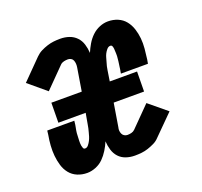

<svg xmlns="http://www.w3.org/2000/svg" viewBox="-99 -640 798 760"><g transform="rotate(-20 300.0 -260.0)"><path d="M146 8Q124 8 105 0Q86 -8 73.5 -23.5Q61 -39 55 -59Q49 -79 47 -100Q45 -121 46.5 -143Q48 -165 52 -187L54 -204H168L166 -187Q165 -181 164 -176Q163 -171 162 -165.5Q161 -160 160.5 -154.5Q160 -149 160 -144Q160 -139 159.5 -133.5Q159 -128 159 -122.5Q159 -117 159 -112Q159 -107 160 -102Q161 -97 163 -91.5Q165 -86 171 -86Q179 -86 185 -93.5Q191 -101 195 -109Q199 -117 201.5 -125Q204 -133 206 -141Q208 -149 210 -157Q212 -165 213 -173L221 -218H106L107 -302H235L251 -400Q252 -407 251.5 -414Q251 -421 248.5 -427.5Q246 -434 240 -437.5Q234 -441 227 -441Q219 -441 210 -439Q201 -437 195 -431L113 -348L39 -410L120 -492Q131 -503 144 -509.5Q157 -516 171 -520.5Q185 -525 198.5 -526.5Q212 -528 226 -528Q246 -528 263.5 -522Q281 -516 293.5 -503Q306 -490 311.5 -472Q317 -454 318 -435Q325 -452 335 -469Q345 -486 359 -499.5Q373 -513 391 -520.5Q409 -528 427 -528Q449 -528 468 -520Q487 -512 499.5 -496.5Q512 -481 518.5 -461Q525 -441 527 -420Q529 -399 527 -377Q525 -355 522 -333L519 -316H405L408 -333Q409 -339 409.5 -344Q410 -349 411 -354.5Q412 -360 412.5 -365.5Q413 -371 413.5 -376Q414 -381 414.5 -386.5Q415 -392 414.5 -397.5Q414 -403 414 -408Q414 -413 413.5 -418Q413 -423 411 -428.5Q409 -434 403 -434Q395 -434 388.5 -426.5Q382 -419 378 -411Q374 -403 372 -395Q370 -387 367.5 -379Q365 -371 363 -363Q361 -355 360 -347L353 -302H468L467 -218H339L323 -120Q321 -113 321.5 -106Q322 -99 325 -92.5Q328 -86 334 -82.5Q340 -79 347 -79Q355 -79 363.5 -81Q372 -83 378 -89L460 -172L535 -110L453 -28Q443 -17 429.5 -10.5Q416 -4 402.5 0.5Q389 5 375 6.5Q361 8 347 8Q327 8 309.5 2Q292 -4 280 -17Q268 -30 262.5 -48Q257 -66 256 -85Q249 -68 238.5 -51Q228 -34 214.5 -20.5Q201 -7 182.5 0.5Q164 8 146 8Z"/></g></svg>

Font: Iosevka HT Extrabold Extended
Style: Italic
Weight: 800
Width: 7
Italic angle: -9°
Monospace: yes
Designer: Belleve Invis
Foundry: Belleve Invis
Version: Version 32.3.0; ttfautohint (v1.8.4)